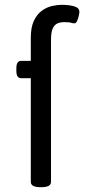

<svg xmlns="http://www.w3.org/2000/svg" viewBox="-20 -776 365 798"><path d="M148 2Q108 2 108 -20V-451H68Q48 -451 48 -481V-493Q48 -523 68 -523H108V-618Q108 -663 121 -690Q134 -717 154 -731.5Q174 -746 196 -751Q218 -756 237 -756Q251 -756 268 -754Q285 -752 297.5 -746Q310 -740 310 -726Q310 -722 307.5 -710.5Q305 -699 300.5 -689Q296 -679 289 -679Q282 -679 275 -681.5Q268 -684 246 -684Q232 -684 219.5 -679Q207 -674 199.5 -658.5Q192 -643 192 -610V-20Q192 2 152 2Z"/></svg>

Font: Asap
Style: Regular
Weight: 400
Designer: Pablo Cosgaya
Foundry: Omnibus-Type
Version: Version 3.001